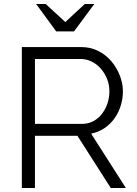

<svg xmlns="http://www.w3.org/2000/svg" viewBox="-20 -947 692 967"><path d="M90 0V-710H389Q435 -710 473.5 -691Q512 -672 539.5 -640Q567 -608 583 -568Q599 -528 599 -487Q599 -449 587.5 -413Q576 -377 555 -348.5Q534 -320 504.5 -300.5Q475 -281 439 -274L614 0H538L370 -263H156V0ZM156 -323H392Q424 -323 449.5 -336.5Q475 -350 493 -373Q511 -396 521 -425.5Q531 -455 531 -487Q531 -520 519.5 -549Q508 -578 488 -601Q468 -624 441.5 -637Q415 -650 385 -650H156ZM210 -927 309 -836 407 -927H455L353 -789H263L162 -927Z"/></svg>

Font: Rising Sun Light
Style: Regular
Weight: 300
Designer: Matt McInerney, Pablo Impallari, Rodrigo Fuenzalida (Raleway font), Stephen Hutchings (Greek), Cristiano Sobral (main ch
Foundry: The Rising Sun Project Authors
Version: Version 4.327; ttfautohint (v1.8.4.7-5d5b-dirty)